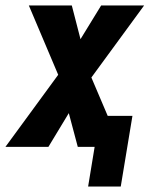

<svg xmlns="http://www.w3.org/2000/svg" viewBox="-38 -540 558 706"><path d="M406 146H286L310 0H248L215 -124L140 0H-18L176 -265L68 -520H226L258 -396L334 -520H492L298 -255L358 -114H449Z"/></svg>

Font: Iosevka Heavy Oblique
Style: Regular
Weight: 900
Italic angle: -9°
Monospace: yes
Designer: Belleve Invis
Foundry: Belleve Invis
Version: Version 32.5.0; ttfautohint (v1.8.4)